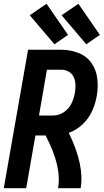

<svg xmlns="http://www.w3.org/2000/svg" viewBox="-34 -999 554 1019"><path d="M-14 0 115 -735H292Q339 -735 382.5 -718Q426 -701 451.5 -664.5Q477 -628 482.5 -581Q488 -534 479 -487Q472 -447 454 -408Q436 -369 403.5 -338.5Q371 -308 331 -294Q415 -122 394 0H274Q295 -115 208 -280H154L105 0ZM249 -386Q278 -386 304.5 -403.5Q331 -421 344.5 -448.5Q358 -476 363 -504Q367 -526 366.5 -547.5Q366 -569 358 -588Q350 -607 332 -618Q314 -629 292 -629H215L173 -386ZM255 -764 124 -918 213 -979 327 -814ZM424 -764 293 -918 382 -979 496 -814Z"/></svg>

Font: Iosevka SS08
Style: Bold Italic
Weight: 700
Italic angle: -10°
Monospace: yes
Designer: Belleve Invis
Foundry: Belleve Invis
Version: 2.1.0; ttfautohint (v1.8.2)